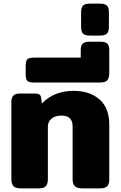

<svg xmlns="http://www.w3.org/2000/svg" viewBox="-20 -1043 668 1063"><path d="M43 -50V-480Q43 -525 88 -525H177Q205 -525 208 -502L212 -470Q279 -540 387 -540Q477 -540 531 -492.5Q585 -445 585 -352V-50Q585 -24 573.5 -12Q562 0 533 0H436Q407 0 394.5 -12Q382 -24 382 -50V-344Q382 -403 320 -403Q285 -403 265 -386Q245 -369 245 -342V-50Q245 -24 233.5 -12Q222 0 193 0H96Q67 0 55 -12Q43 -24 43 -50Z M122 -636V-674Q122 -705 131 -714.5Q140 -724 170 -724H427V-765Q427 -792 438.5 -802Q450 -812 475 -812H537Q562 -812 573.5 -802Q585 -792 585 -765V-641Q585 -611 574 -598.5Q563 -586 531 -586H170Q140 -586 131 -595.5Q122 -605 122 -636Z M429 -895V-974Q429 -1003 440.5 -1013Q452 -1023 479 -1023H532Q559 -1023 571 -1013Q583 -1003 583 -974V-895Q583 -866 571 -856Q559 -846 532 -846H479Q452 -846 440.5 -856Q429 -866 429 -895Z"/></svg>

Font: Mitr SemiBold
Style: Regular
Weight: 600
Designer: Thanarat Vachiruckul
Foundry: Cadson Demak
Version: Version 1.002